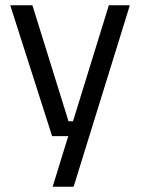

<svg xmlns="http://www.w3.org/2000/svg" viewBox="-20 -519 539 732"><path d="M178.7 0H240.2L180.7 192.9H260.7L475.1 -499H395L258.3 -56.6H241.2L103.5 -499H19Z"/></svg>

Font: Basic
Style: Regular
Weight: 400
Designer: Magnus Gaarde
Foundry: Magnus Gaarde
Version: Version 1.001